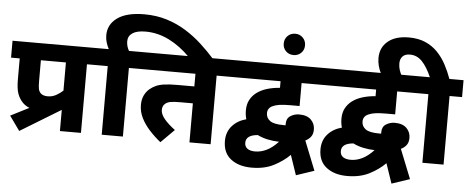

<svg xmlns="http://www.w3.org/2000/svg" viewBox="-62 -1059 3404 1391"><g transform="rotate(5 1640.0 -363.0)"><path d="M30 -80 164 -148Q133 -161 114 -181Q89 -207 76 -243Q63 -279 63 -347V-499H0V-622H642V-499H552V0H399V-154L105 25ZM399 -499H217V-351Q217 -309 221 -290.5Q225 -272 237 -260Q254 -243 289 -243Q322 -243 350.5 -259Q379 -275 399 -294Z M703 -499H628V-622H700Q688 -645 680.5 -669.5Q673 -694 673 -721Q673 -800 740 -848Q807 -896 936 -896Q1024 -896 1099.5 -872.5Q1175 -849 1239 -809Q1303 -769 1357.5 -719Q1412 -669 1460 -615H1282Q1210 -689 1127 -730.5Q1044 -772 955 -772Q892 -772 860 -750.5Q828 -729 828 -691Q828 -672 833 -654.5Q838 -637 847 -622H948V-499H857V0H703Z M1495 -499V0H1341V-284H1250Q1202 -284 1178.5 -279.5Q1155 -275 1141 -263Q1121 -247 1121 -217Q1121 -187 1148.5 -153Q1176 -119 1228 -80L1131 17Q1085 -20 1048 -61Q1011 -102 989 -146.5Q967 -191 967 -240Q967 -279 980.5 -308Q994 -337 1017 -357Q1037 -374 1062 -385.5Q1087 -397 1124.5 -402Q1162 -407 1219 -407H1341V-499H933V-622H1584V-499Z M1805 143Q1712 143 1654 98.5Q1596 54 1596 -33Q1596 -98 1634.5 -142Q1673 -186 1737 -203Q1728 -232 1728 -267Q1728 -311 1745 -343Q1762 -375 1791 -397Q1823 -421 1865.5 -434Q1908 -447 1960 -451V-499H1569V-622H2280V-499H2113V-332H2047Q1996 -332 1967 -327.5Q1938 -323 1919 -314Q1882 -298 1882 -260Q1882 -226 1910 -205Q1938 -184 2010 -184Q2017 -184 2024 -184Q2024 -189 2024 -196Q2024 -235 2053 -253Q2082 -271 2116 -271Q2173 -271 2202 -242Q2231 -213 2231 -171Q2231 -138 2215.5 -118Q2200 -98 2176 -87L2261 126L2130 170L2081 26Q2033 74 1965.5 108.5Q1898 143 1805 143ZM1744 -33Q1744 -5 1764 9.5Q1784 24 1820 24Q1863 24 1904.5 3.5Q1946 -17 1987 -61Q1945 -62 1904.5 -70.5Q1864 -79 1830 -96Q1744 -89 1744 -33Z M1959 -773Q1959 -806 1981 -828.5Q2003 -851 2037 -851Q2070 -851 2092 -828.5Q2114 -806 2114 -773Q2114 -740 2092 -718Q2070 -696 2037 -696Q2003 -696 1981 -718Q1959 -740 1959 -773Z M2500 143Q2407 143 2349 98.5Q2291 54 2291 -33Q2291 -98 2329.5 -142Q2368 -186 2432 -203Q2423 -232 2423 -267Q2423 -311 2440 -343Q2457 -375 2486 -397Q2518 -421 2560.5 -434Q2603 -447 2655 -451V-499H2264V-622H2975V-499H2808V-332H2742Q2691 -332 2662 -327.5Q2633 -323 2614 -314Q2577 -298 2577 -260Q2577 -226 2605 -205Q2633 -184 2705 -184Q2712 -184 2719 -184Q2719 -189 2719 -196Q2719 -235 2748 -253Q2777 -271 2811 -271Q2868 -271 2897 -242Q2926 -213 2926 -171Q2926 -138 2910.5 -118Q2895 -98 2871 -87L2956 126L2825 170L2776 26Q2728 74 2660.5 108.5Q2593 143 2500 143ZM2439 -33Q2439 -5 2459 9.5Q2479 24 2515 24Q2558 24 2599.5 3.5Q2641 -17 2682 -61Q2640 -62 2599.5 -70.5Q2559 -79 2525 -96Q2439 -89 2439 -33Z M3035 -499H2960V-622H3035Q3004 -694 2966.5 -733.5Q2929 -773 2878 -773Q2842 -773 2824 -754Q2806 -735 2806 -703Q2806 -678 2813 -656Q2820 -634 2831 -614L2681 -615Q2666 -645 2659 -673Q2652 -701 2652 -728Q2652 -805 2707 -850.5Q2762 -896 2859 -896Q2928 -896 2979.5 -873.5Q3031 -851 3068.5 -812Q3106 -773 3132 -724Q3158 -675 3177 -622H3280V-499H3189V0H3035Z"/></g></svg>

Font: Noto Sans ExtraBold
Style: Italic
Weight: 800
Italic angle: -12°
Designer: Monotype Design Team
Foundry: Monotype Imaging Inc.
Version: Version 2.013; ttfautohint (v1.8.4.7-5d5b)